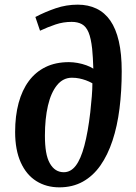

<svg xmlns="http://www.w3.org/2000/svg" viewBox="-20 -791 586 825"><path d="M132 -718Q174 -740 219.5 -755.5Q265 -771 314 -771Q359 -771 394.5 -754Q430 -737 454 -702.5Q478 -668 490.5 -614Q503 -560 503 -485Q503 -400 493.5 -324.5Q484 -249 463.5 -187Q443 -125 411.5 -80Q380 -35 336 -10.5Q292 14 235 14Q179 14 136 -13Q93 -40 69 -93.5Q45 -147 45 -224Q45 -293 60 -348.5Q75 -404 104 -443Q133 -482 176 -503Q219 -524 276 -524Q294 -524 313.5 -520.5Q333 -517 351 -510.5Q369 -504 381 -496Q380 -522 379 -542Q378 -562 376 -581Q371 -627 360.5 -652Q350 -677 332 -687Q314 -697 288 -697Q252 -697 219 -686Q186 -675 152 -659ZM254 -51Q284 -51 305.5 -79Q327 -107 342.5 -165Q358 -223 368 -309Q372 -346 374.5 -377Q377 -408 377 -433Q363 -441 349 -446Q335 -451 320.5 -454Q306 -457 289 -457Q251 -457 225 -425Q199 -393 186 -337Q173 -281 173 -208Q173 -168 178 -138.5Q183 -109 194 -89.5Q205 -70 220 -60.5Q235 -51 254 -51Z"/></svg>

Font: Literata 18pt SemiBold
Style: Italic
Weight: 600
Italic angle: -2°
Designer: Latin by Veronika Burian and Jose Scaglione. Greek by Irene Vlachou. Cyrillic by Vera Evstafieva
Foundry: TypeTogether
Version: Version 3.103;gftools[0.9.29]